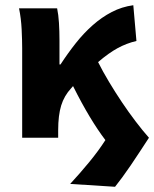

<svg xmlns="http://www.w3.org/2000/svg" viewBox="-20 -528 591 736"><path d="M421 188 249 177Q286 137 321.5 94Q357 51 384 9Q355 -29 324 -80.5Q293 -132 260 -198Q258 -195 253 -190Q226 -161 214.5 -123.5Q203 -86 203 -29V0H65V-344Q65 -373 63 -415Q61 -457 53 -496H199Q204 -472 206 -440.5Q208 -409 208 -374V-281H212Q240 -324 270.5 -362.5Q301 -401 335.5 -431.5Q370 -462 408.5 -482Q447 -502 491 -508L503 -371Q465 -362 431 -343.5Q397 -325 356 -290Q374 -254 398 -214Q422 -174 447.5 -136Q473 -98 500 -62.5Q527 -27 551 0Q534 26 516 53.5Q498 81 481 106Q464 131 448.5 152Q433 173 421 188Z"/></svg>

Font: Giro Regular
Style: Bold
Weight: 700
Designer: Paul D. Hunt
Foundry: Adobe Systems Incorporated
Version: Version 1.000;PS 1.0;hotconv 1.0.88;makeotf.lib2.5.647800